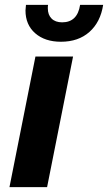

<svg xmlns="http://www.w3.org/2000/svg" viewBox="-20 -771 445 791"><path d="M126 -538H281L174 0H19ZM85 -728Q85 -735 87 -751H178Q177 -746 177 -737Q177 -710 192.5 -694.5Q208 -679 236 -679Q299 -679 310 -751H405Q394 -680 348.5 -639.5Q303 -599 231 -599Q165 -599 125 -634Q85 -669 85 -728Z"/></svg>

Font: Idrija
Style: Bold Italic
Weight: 700
Italic angle: -11.3°
Designer: Julieta Ulanovsky
Foundry: Julieta Ulanovsky
Version: Version 7.200